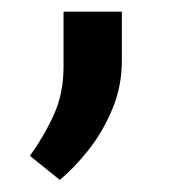

<svg xmlns="http://www.w3.org/2000/svg" viewBox="-20 -124 308 320"><path d="M85.9 -12.2V-104.5H183.1V-22.9Q183.1 20 167.2 57.9Q151.4 95.7 127.7 125.7Q104 155.8 79.6 175.8L29.8 135.7Q53.2 103.5 69.6 67.6Q85.9 31.7 85.9 -12.2Z"/></svg>

Font: Vazirmatn UI NL Medium
Style: Regular
Weight: 500
Designer: Saber Rastikerdar
Foundry: Saber Rastikerdar
Version: Version 33.003